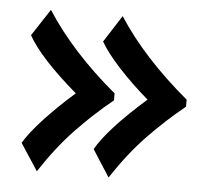

<svg xmlns="http://www.w3.org/2000/svg" viewBox="-42 -550 637 576"><g transform="rotate(5 276.5 -262.0)"><path d="M36 -100Q55 -132 95 -175Q135 -218 185 -262Q73 -358 36 -424L89 -505Q166 -385 301 -272V-251Q243 -204 190.5 -149Q138 -94 89 -19ZM253 -100Q288 -162 401 -262Q350 -306 311 -348.5Q272 -391 253 -424L305 -505Q381 -387 518 -272V-251Q460 -204 407 -149Q354 -94 305 -19Z"/></g></svg>

Font: Trirong SemiBold
Style: Regular
Weight: 600
Designer: Katatrad Team
Foundry: CadsonDemak
Version: Version 1.001